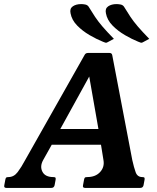

<svg xmlns="http://www.w3.org/2000/svg" viewBox="-55 -919 767 939"><path d="M592 -136Q600 -100 608.5 -76.5Q617 -53 641 -53Q650 -53 651.5 -49.5Q653 -46 652 -40L647 -13Q644 0 631 0H361Q348 0 351 -13L356 -40Q357 -46 359.5 -49.5Q362 -53 371 -53Q412 -53 434.5 -77.5Q457 -102 451 -136L437 -223L452 -211H185L203 -220L156 -136Q139 -105 152.5 -79Q166 -53 206 -53Q215 -53 216.5 -49.5Q218 -46 217 -40L212 -13Q209 0 196 0H-24Q-37 0 -34 -13L-29 -40Q-28 -46 -25.5 -49.5Q-23 -53 -14 -53Q13 -53 31.5 -77.5Q50 -102 68 -136L358 -649Q363 -660 375 -660H481Q492 -660 494 -649ZM225 -261 227 -288H439L432 -256L378 -564H392ZM675 -729 645 -713Q640 -710 637 -710Q633 -710 629 -712Q625 -714 621 -715Q591 -727 556.5 -747Q522 -767 495.5 -794Q469 -821 463 -854Q458 -877 474 -888Q490 -899 515 -899Q524 -899 534.5 -897Q545 -895 551 -887Q568 -859 583 -836.5Q598 -814 619 -789.5Q640 -765 675 -729ZM502 -729 472 -713Q467 -710 464 -710Q460 -710 456 -712Q452 -714 448 -715Q418 -727 383.5 -747Q349 -767 322.5 -794Q296 -821 290 -854Q285 -877 301 -888Q317 -899 342 -899Q351 -899 361.5 -897Q372 -895 378 -887Q395 -859 410 -836.5Q425 -814 446 -789.5Q467 -765 502 -729Z"/></svg>

Font: Young Serif Light
Style: Italic
Weight: 300
Italic angle: -10.979°
Designer: Bastien Sozeau
Foundry: NBR — Bastien Sozeau
Version: Version 5.001